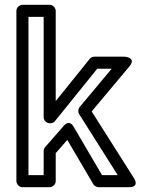

<svg xmlns="http://www.w3.org/2000/svg" viewBox="-20 -751 583 796"><path d="M98 -25V-681H161V-265C161 -250 175 -240 186 -240H189C197 -240 203 -243 208 -249L383 -466H443L310 -307C303 -298 303 -286 308 -278L468 -25H403L285 -226C285 -226 269 -258 244 -229L167 -141C163 -136 161 -131 161 -125V-25ZM48 0C48 11 58 25 73 25H186C197 25 211 15 211 0V-116L259 -171L367 13C371 19 380 25 389 25H514C562 25 535 -13 535 -13L360 -289L516 -475C548 -513 497 -516 497 -516H371C364 -516 357 -513 352 -507L211 -332V-706C211 -717 201 -731 186 -731H73C62 -731 48 -721 48 -706Z"/></svg>

Font: Falling Sky
Style: Ou
Weight: 400
Designer: Paul D. Hunt
Foundry: Adobe Systems Incorporated
Version: Version 1.02